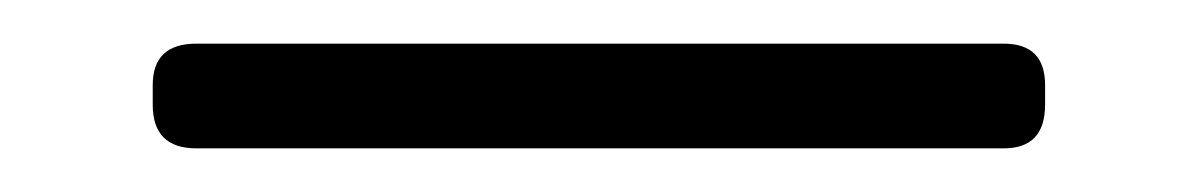

<svg xmlns="http://www.w3.org/2000/svg" viewBox="-20 -621 549 88"><path d="M70 -601H440Q459 -601 459 -582V-573Q459 -553 440 -553H70Q50 -553 50 -573V-582Q50 -601 70 -601Z"/></svg>

Font: Text Me One
Style: Regular
Weight: 400
Designer: Julia Petretta
Foundry: Julia Petretta
Version: Version 1.003